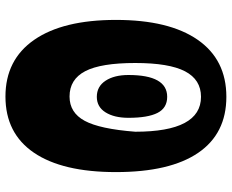

<svg xmlns="http://www.w3.org/2000/svg" viewBox="-93 -716 850 704"><g transform="rotate(90 332.0 -364.0)"><path d="M53 -364Q53 -559 126 -664Q199 -769 335 -769Q470 -769 540.5 -665.5Q611 -562 611 -364Q611 -168 540 -63.5Q469 41 334 41Q199 41 126 -64.5Q53 -170 53 -364ZM334 -194Q393 -194 423 -249.5Q453 -305 463 -435Q463 -676 335 -676Q272 -676 241.5 -617.5Q211 -559 211 -435Q211 -309 241 -251.5Q271 -194 334 -194ZM335 -294Q297 -294 276 -326Q255 -358 255 -410Q255 -552 335 -552Q376 -552 394 -516.5Q412 -481 412 -410Q412 -358 392 -326Q372 -294 335 -294Z"/></g></svg>

Font: OpenDyslexic
Style: Bold
Weight: 800
Designer: Abbie Gonzalez
Version: Version 0.920;hotconv 1.0.109;makeotfexe 2.5.65596